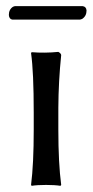

<svg xmlns="http://www.w3.org/2000/svg" viewBox="-20 -602 302 625"><path d="M239.7 -538.1H20.5Q9.8 -539.6 8.8 -553.2Q8.8 -571.3 22.5 -580.1Q25.9 -581.5 28.3 -582H249Q260.7 -580.6 261.7 -567.9Q261.7 -549.8 247.6 -540.5Q243.2 -538.6 239.7 -538.1ZM89.8 -234.9Q89.8 -367.7 81.1 -429.2L83 -432.1Q126 -428.7 169.9 -433.1Q178.2 -428.7 179.2 -422.9Q170.4 -337.4 169.9 -251V-180.2Q169.9 -70.8 179.2 0L176.8 2.9Q158.7 0 129.9 0Q101.1 0 83 2.9L81.1 0Q89.8 -68.4 89.8 -180.2Z"/></svg>

Font: Linux Biolinum Capitals O
Style: Small Caps
Weight: 400
Designer: Philipp H. Poll
Foundry: Philipp H. Poll
Version: Version 1.0.4